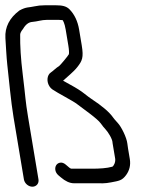

<svg xmlns="http://www.w3.org/2000/svg" viewBox="-53 -694 575 725"><path d="M53.1 -251.5C42.2 -317.2 44.2 -321 32.7 -414.5C25.6 -471.7 22.5 -521.4 23.2 -563.5C23.3 -567.8 25.8 -574.9 33.1 -583.7L33.7 -584.3L34.1 -585C44.5 -602.8 56.4 -610.3 68.6 -611.2C89 -612.8 103.2 -619 124.3 -619H168.6C171.6 -619 176.2 -618.7 182.1 -618.1L182.7 -618H183.2C183.3 -618 183.3 -618 183.4 -618C184.3 -617.3 190.9 -607.4 195 -582.5L205 -522.5C207.9 -505.5 208.1 -494.1 207.1 -489.3C204.4 -483.2 174.3 -447.4 170.5 -444.9C157.6 -437 147.9 -426.1 139.2 -420.5C123.9 -410.6 121.7 -384.3 135.2 -365.8C137.8 -362.3 141.1 -359 144.9 -356.3C163.7 -343.1 223.4 -312.6 237.6 -301.3C259.8 -283.8 314.4 -246.7 327.6 -227.9C333.6 -219.3 339.7 -211.7 346 -205C354.8 -195.8 371.8 -169.2 372 -155L372 -154.1L381.9 -95C384.1 -81.6 375.9 -66 370.9 -64.5C351.1 -58.7 321.4 -57 295.7 -57H217C215.3 -57 211.4 -58.2 204.8 -64.3L204.5 -64.6L194.8 -72.8C180.5 -85.1 165.3 -79.9 159.2 -70.1C153.2 -60.6 153.9 -43.9 167.4 -32.2L176.9 -24.2C193.1 -10.3 209.9 -2 226.1 -2H307.5C326.3 -2 341.9 -0.3 367 -5.5C396.1 -11.2 407.6 -11.8 423.2 -33C435.3 -49.6 441.1 -69.5 437.2 -93.3L430.5 -133.3C429.5 -139.5 428.6 -145.6 427.9 -151.8C425.3 -174.7 405.4 -215.4 391 -230.5C383.1 -238.9 377.6 -245.4 374.9 -249.3C359.8 -271.1 332.2 -294.2 292.4 -320.4C286.8 -324.1 277.4 -330.9 265.6 -340.4C252.5 -350.9 235 -361.9 212.7 -374C201.5 -380 192.8 -384.8 185.2 -389.3C185.6 -389.7 186.9 -390.8 187.7 -391.5C201.2 -404.5 224 -421.6 238.7 -440.4C257.5 -464.2 263.3 -476.7 255.7 -522.5L245.7 -582.5C240.5 -613.6 228.3 -639.7 209.4 -658.8C197.4 -671.2 180.1 -674 159.5 -674H115.1C101.8 -674 89.7 -672.8 78.7 -670.3C55.9 -665 46.5 -668.7 20.9 -654.7L20.2 -654.3L19.7 -653.9C-16.7 -626.6 -35.1 -591.8 -32.6 -550.3C-31.3 -530 -28.4 -475 -25.5 -449.8C-19.1 -394.1 -12.1 -312.9 -1.9 -251.5L37.3 -16.5C39.8 -1.5 54.3 11 69.3 11C84.4 11 94.8 -1.5 92.3 -16.5Z"/></svg>

Font: MewTooHand
Style: BdCondLta
Weight: 400
Designer: Mew Too, Robert Jablonski
Version: Version 0.77